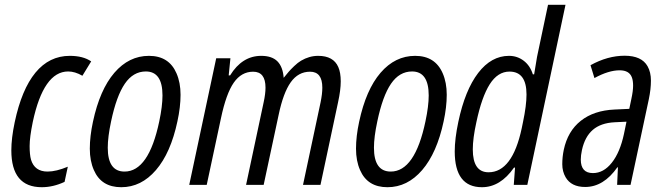

<svg xmlns="http://www.w3.org/2000/svg" viewBox="-20 -780 2801 810"><path d="M156.2 9.8Q27.8 9.8 27.8 -145.5Q27.8 -196.8 42 -264.2Q71.3 -402.8 129.6 -473.6Q188 -544.4 274.4 -544.4Q330.6 -544.4 364.7 -521L327.6 -460.4Q296.4 -478.5 267.6 -478.5Q163.6 -478.5 118.2 -265.1Q105 -200.7 105 -163.8Q105 -127 110.8 -106.4Q126 -56.2 180.7 -56.2Q216.8 -56.2 266.1 -76.7L252.4 -12.7Q204.1 9.8 156.2 9.8Z M724.6 -470.7Q741.7 -431.6 741.7 -380.1Q741.7 -328.6 728.5 -268.1Q700.2 -134.8 637.9 -62.5Q575.7 9.8 491.5 9.8Q407.2 9.8 376 -62.5Q358.9 -101.1 358.9 -152.8Q358.9 -204.6 372.1 -266.1Q400.9 -401.4 462.4 -472.9Q523.9 -544.4 608.4 -544.4Q692.9 -544.4 724.6 -470.7ZM434.6 -156.7Q434.6 -56.2 505.4 -56.2Q607.4 -56.2 651.9 -268.1Q665.5 -332.5 665.5 -377.4Q665.5 -478.5 595.2 -478.5Q542 -478.5 506.6 -426.8Q471.2 -375 448.7 -268.1Q434.6 -202.1 434.6 -156.7Z M952.1 -534.2 944.8 -461.9H950.7Q1001.5 -544.4 1082 -544.4Q1127.4 -544.4 1150.4 -521.2Q1173.3 -498 1176.8 -451.7Q1190.4 -468.3 1197.8 -477.1Q1205.1 -485.8 1220.9 -501Q1236.8 -516.1 1250 -523.9Q1284.7 -544.4 1322.3 -544.4Q1386.7 -544.4 1407.2 -497.1Q1417.5 -473.6 1417.5 -436.8Q1417.5 -399.9 1406.2 -348.6L1332 0H1258.3L1332.5 -348.6Q1339.8 -384.3 1339.8 -410.2Q1339.8 -477.5 1288.1 -477.5Q1238.3 -477.5 1206.5 -432.9Q1174.8 -388.2 1155.3 -294.4L1092.3 0H1018.1L1092.3 -348.6Q1100.1 -384.3 1100.1 -410.2Q1100.1 -477.5 1047.9 -477.5Q998.5 -477.5 966.3 -431.4Q934.1 -385.3 912.1 -280.8L852.1 0H778.3L892.1 -534.2Z M1847.7 -470.7Q1864.7 -431.6 1864.7 -380.1Q1864.7 -328.6 1851.6 -268.1Q1823.2 -134.8 1761 -62.5Q1698.7 9.8 1614.5 9.8Q1530.3 9.8 1499 -62.5Q1481.9 -101.1 1481.9 -152.8Q1481.9 -204.6 1495.1 -266.1Q1523.9 -401.4 1585.4 -472.9Q1647 -544.4 1731.4 -544.4Q1815.9 -544.4 1847.7 -470.7ZM1557.6 -156.7Q1557.6 -56.2 1628.4 -56.2Q1730.5 -56.2 1774.9 -268.1Q1788.6 -332.5 1788.6 -377.4Q1788.6 -478.5 1718.3 -478.5Q1665 -478.5 1629.6 -426.8Q1594.2 -375 1571.8 -268.1Q1557.6 -202.1 1557.6 -156.7Z M2148.4 -72.8Q2090.8 9.8 2013.2 9.8Q1898.4 9.8 1898.4 -141.1Q1898.4 -194.3 1913.6 -266.1Q1941.9 -399.9 1997.3 -472.2Q2052.7 -544.4 2127.4 -544.4Q2162.1 -544.4 2189.2 -523.9Q2216.3 -503.4 2228 -466.3H2233.4Q2241.2 -517.1 2245.6 -540L2292 -759.8H2365.7L2204.6 0H2147.5Q2148.9 -22.5 2152.8 -72.8ZM1974.6 -149.9Q1974.6 -53.2 2041 -53.2Q2141.6 -53.2 2181.2 -239.7L2186.5 -265.6Q2201.2 -335.4 2201.2 -381.3Q2201.2 -478 2129.4 -478Q2080.1 -478 2046.1 -424.6Q2012.2 -371.1 1989.7 -264.6Q1974.6 -196.3 1974.6 -149.9Z M2487.8 -450.7 2471.2 -504.9Q2543.5 -544.9 2615.2 -544.9Q2687 -544.9 2711.9 -500.5Q2726.1 -475.6 2726.1 -439.7Q2726.1 -403.8 2717.3 -361.8L2640.1 0H2583.5L2586.9 -74.2H2584.5Q2526.4 8.8 2448.7 8.8Q2390.1 8.8 2366.2 -32.2Q2352.1 -56.6 2352.1 -87.2Q2352.1 -117.7 2358.4 -147.9Q2375 -226.6 2430.2 -270.3Q2485.4 -314 2572.3 -317.9L2634.8 -320.8L2643.6 -362.8Q2650.9 -396.5 2650.9 -418.5Q2650.9 -440.4 2645.5 -454.1Q2634.3 -483.4 2594.2 -483.4Q2547.4 -483.4 2487.8 -450.7ZM2430.2 -106.9Q2430.2 -49.8 2481.4 -49.8Q2526.4 -49.8 2561 -93.5Q2595.7 -137.2 2612.3 -214.8L2623 -266.6Q2607.4 -266.1 2572.8 -264.2Q2514.6 -261.2 2481 -232.2Q2447.3 -203.1 2435.1 -147Q2430.2 -124 2430.2 -106.9Z"/></svg>

Font: Open Sans Hebrew Condensed
Style: Italic
Weight: 400
Width: 3
Italic angle: -12°
Foundry: Ascender Corporation, Yanek Iontef
Version: Version 2.001;PS 002.001;hotconv 1.0.70;makeotf.lib2.5.58329